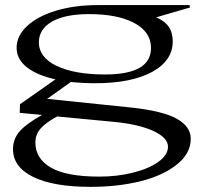

<svg xmlns="http://www.w3.org/2000/svg" viewBox="-20 -455 777 750"><path d="M44.9 -268.1Q44.9 -315.4 86.4 -353.8Q127.9 -392.1 200.2 -413.6Q272.5 -435.1 360.8 -435.1H720.2L722.2 -425.8L589.8 -387.2Q654.8 -361.3 654.8 -293.9Q654.8 -217.8 573.7 -173.8Q492.7 -129.9 351.1 -129.9Q304.7 -129.9 256.8 -134.8L164.1 -68.8L490.2 -35.2Q614.7 -22 669.9 8.5Q725.1 39.1 725.1 86.9Q725.1 145 669.9 188.5Q614.7 231.9 527.1 253.4Q439.5 274.9 334 274.9Q188.5 274.9 109.6 236.1Q30.8 197.3 30.8 127.9Q30.8 87.4 56.9 57.9Q83 28.3 144 -5.9L57.1 -14.2L58.1 -47.9L196.8 -145Q124 -161.1 84.5 -192.6Q44.9 -224.1 44.9 -268.1ZM118.2 102.1Q118.2 164.1 178.5 199.5Q238.8 234.9 368.2 234.9Q437 234.9 498.5 219.7Q560.1 204.6 598.1 177.5Q636.2 150.4 636.2 118.2Q636.2 83 579.1 56.6Q522 30.3 424.8 21L203.1 0Q157.2 24.9 137.7 48.1Q118.2 71.3 118.2 102.1ZM131.8 -291Q131.3 -231 201.4 -197.5Q271.5 -164.1 390.1 -164.1Q571.3 -164.1 569.8 -269Q569.3 -330.6 504.4 -365.2Q439.5 -399.9 328.1 -399.9Q234.9 -399.9 183.8 -371.1Q132.8 -342.3 131.8 -291Z"/></svg>

Font: Halibut Exp
Style: Regular
Weight: 400
Width: 7
Designer: Matteo Maggi
Foundry: Collletttivo
Version: Version 3.080 | FøM Fix